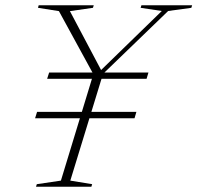

<svg xmlns="http://www.w3.org/2000/svg" viewBox="-20 -705 746 725"><path d="M202.5 -663 123.5 -675.5 126 -685H334L331 -675.5L244 -663L365.5 -433.5L355 -434L591 -663.5L511 -675.5L514 -685H705.5L702.5 -675.5L615 -663.5L369 -426L245.5 -23L328 -9.5L325 0H116L119 -9.5L210 -23L332.5 -425ZM495 -282.5 488 -258.5H112.5L120 -282.5ZM540.5 -431 533.5 -407.5H158L165.5 -431Z"/></svg>

Font: Newsreader 36pt ExtraLight
Style: Italic
Weight: 250
Italic angle: -17°
Designer: Hugues Gentile
Foundry: Production Type
Version: Version 1.003